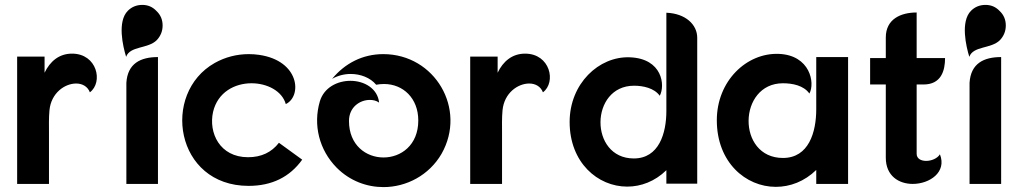

<svg xmlns="http://www.w3.org/2000/svg" viewBox="-20 -751 4177 784"><path d="M50 0H180V-210C180 -237 179 -269 182 -301C189 -372 245 -410 291 -410C316 -410 338 -398 347 -374C402 -415 377 -532 274 -532C221 -532 184 -500 162 -454V-520H50Z M496 0H625V-518C554 -518 501 -492 496 -413ZM561 -731C538 -731 518 -723 502 -707C458 -663 482 -561 495 -519C511 -564 584 -551 620 -587C636 -604 644 -624 644 -647C644 -670 636 -690 619 -706C603 -723 584 -731 561 -731Z M1147 -326C1214 -358 1204 -503 1038 -527C1024 -529 1010 -530 996 -530C947 -530 900 -518 857 -494C637 -370 695 8 995 8C1090 8 1163 -28 1214 -99L1119 -168C1089 -129 1047 -109 993 -109C877 -109 831 -209 850 -294C869 -375 939 -411 1007 -411C1070 -411 1132 -380 1147 -326Z M1545 -530C1461 -530 1389 -493 1336 -429C1359 -442 1385 -449 1412 -449C1452 -449 1492 -434 1516 -405C1527 -407 1537 -408 1548 -408C1626 -408 1688 -350 1688 -259C1688 -158 1617 -108 1546 -108C1475 -108 1405 -158 1405 -257C1405 -314 1450 -343 1490 -343C1504 -343 1517 -340 1528 -332C1522 -390 1467 -421 1411 -421C1358 -421 1303 -394 1286 -337C1258 -241 1283 -139 1355 -66C1409 -12 1478 13 1546 13C1639 13 1732 -35 1783 -123C1887 -306 1756 -530 1545 -530Z M1900 0H2030V-210C2030 -237 2029 -269 2032 -301C2039 -372 2095 -410 2141 -410C2166 -410 2188 -398 2197 -374C2252 -415 2227 -532 2124 -532C2071 -532 2034 -500 2012 -454V-520H1900Z M2701 -1H2827V-597C2827 -650 2780 -696 2701 -699V-298C2701 -207 2671 -104 2568 -104C2385 -104 2388 -401 2569 -401C2605 -401 2651 -392 2674 -360C2697 -402 2685 -512 2552 -517C2425 -522 2306 -409 2306 -253C2306 -87 2421 11 2541 11C2597 11 2654 -10 2701 -56Z M3313 0H3443V-518H3313V-305C3313 -212 3283 -106 3177 -106C2987 -106 2993 -411 3177 -411C3216 -411 3262 -402 3285 -369C3309 -412 3288 -526 3160 -531C3029 -536 2907 -421 2907 -260C2907 -88 3025 12 3148 12C3206 12 3265 -10 3313 -57Z M3597 -514H3533V-406H3597V-107C3597 -32 3651 0 3707 0C3776 0 3847 -48 3818 -121C3808 -104 3783 -94 3762 -94C3741 -94 3723 -103 3723 -123V-406H3751C3823 -406 3839 -462 3839 -514H3723V-700C3658 -700 3597 -673 3597 -598Z M3939 0H4068V-518C3997 -518 3944 -492 3939 -413ZM4004 -731C3981 -731 3961 -723 3945 -707C3901 -663 3925 -561 3938 -519C3954 -564 4027 -551 4063 -587C4079 -604 4087 -624 4087 -647C4087 -670 4079 -690 4062 -706C4046 -723 4027 -731 4004 -731Z"/></svg>

Font: Mesarto
Style: Regular
Weight: 700
Designer: Mohamed Gaber
Foundry: Kief Type Foundry
Version: Version 2.020